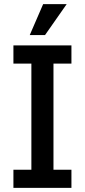

<svg xmlns="http://www.w3.org/2000/svg" viewBox="-20 -910 412 930"><path d="M45 -88H132V-602H45V-690H326V-602H239V-88H326V0H45ZM189 -890H303L198 -740H124Z"/></svg>

Font: Mozilla Text BETA Medium
Style: Regular
Weight: 500
Designer: Studio DRAMA
Foundry: Studio DRAMA
Version: Version 0.100